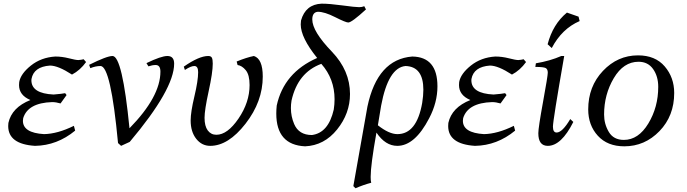

<svg xmlns="http://www.w3.org/2000/svg" viewBox="-20 -782 3716 1039"><path d="M169.4 7.3Q24.4 -2 24.4 -100.1L25.4 -116.7Q43.9 -200.7 144.5 -240.7Q83 -266.6 83 -321.8L84 -337.9Q91.8 -382.8 147 -427Q202.1 -471.2 279.3 -476.1Q315.4 -476.1 352.8 -466.6Q390.1 -457 403.8 -457Q419.9 -458 432.6 -461.4L445.8 -446.3Q414.1 -401.9 369.6 -378.4Q294.4 -427.2 250.5 -427.2Q162.6 -420.9 150.4 -354.5L149.9 -347.7Q149.9 -275.9 270 -270.5Q317.4 -274.4 332.5 -277.8L340.3 -267.6L307.6 -222.2Q283.2 -229.5 261.7 -229.5Q130.9 -225.1 105.5 -142.6Q104 -135.3 104 -128.4Q104 -63 218.3 -56.2Q291.5 -57.6 379.9 -101.1L386.7 -75.2Q289.1 5.4 169.4 7.3Z M635.3 7.3 618.7 -7.8Q579.6 -424.8 523.9 -424.8Q497.6 -424.8 468.8 -413.1L462.4 -431.2Q558.1 -479 588.9 -479Q642.1 -479 680.7 -87.9Q848.1 -258.8 848.1 -394.5Q848.1 -430.2 822.3 -430.2Q804.2 -430.2 783.2 -422.9L772.5 -440.4Q852.5 -479 885.7 -479Q922.4 -479 922.4 -437.5Q922.4 -299.3 682.1 -14.2Z M1117.7 7.3Q1071.8 7.3 1041.7 -31Q1011.7 -69.3 1011.7 -129.9Q1011.7 -175.8 1032 -260.5Q1052.2 -345.2 1052.2 -391.6Q1052.2 -424.8 1031.7 -424.8Q1012.7 -424.8 980.5 -403.3L974.6 -421.4Q1057.1 -479 1106.9 -479Q1121.6 -479 1126.5 -469.7Q1131.3 -460.4 1131.3 -437.5Q1131.3 -389.6 1109.1 -288.1Q1086.9 -186.5 1086.9 -144.5Q1086.9 -99.6 1104.2 -76.2Q1121.6 -52.7 1150.9 -52.7Q1210.9 -52.7 1270.8 -140.6Q1330.6 -228.5 1330.6 -321.8Q1330.6 -377 1310.1 -401.9Q1289.6 -426.8 1265.6 -430.2L1260.7 -449.2Q1314.5 -471.2 1354 -479Q1401.9 -463.4 1401.9 -367.7Q1401.9 -232.4 1308.6 -112.5Q1215.3 7.3 1117.7 7.3Z M1668 -51.3Q1757.3 -63 1786.1 -189Q1790.5 -217.8 1790.5 -244.6Q1790.5 -355.5 1718.8 -436.5Q1591.3 -389.6 1557.6 -237.8Q1554.2 -217.3 1554.2 -197.3Q1554.2 -152.3 1571.8 -110.8Q1597.2 -51.3 1668 -51.3ZM1630.9 9.8Q1475.1 2.4 1475.1 -167.5Q1475.1 -188 1477.5 -210.9Q1516.1 -389.2 1696.3 -468.3Q1607.4 -578.6 1607.4 -649.9Q1607.4 -660.6 1608.9 -670.9Q1633.3 -758.3 1720.2 -762.2Q1763.2 -762.2 1832.8 -752.7Q1902.3 -743.2 1923.8 -743.2Q1939 -743.2 1951.2 -748.5L1960.4 -731Q1883.8 -660.6 1864.7 -660.2Q1851.1 -660.2 1793.7 -689.2Q1736.3 -718.3 1699.7 -718.3Q1669.9 -715.3 1669.9 -676.8Q1669.9 -612.3 1776.4 -502Q1874 -399.9 1874 -273.4Q1874 -168 1804.2 -81.3Q1734.4 5.4 1630.9 9.8Z M2130.4 -56.2Q2234.9 -56.2 2264.6 -224.6Q2271 -264.2 2271 -296.4Q2271 -421.4 2174.8 -424.8Q2081.1 -416.5 2042.5 -210.4L2024.9 -104Q2085.4 -56.2 2130.4 -56.2ZM1903.8 236.8 1892.1 225.1 1968.3 -205.1Q2022.5 -461.4 2210.9 -476.1Q2347.2 -474.1 2347.2 -314.9Q2347.2 -227.5 2302.7 -142.6Q2225.1 7.3 2129.9 7.3Q2065.4 7.3 2017.1 -64.5Q1985.8 110.8 1985.8 175.3Q1985.8 196.8 1988.8 207Q1945.8 218.3 1903.8 236.8Z M2550.3 7.3Q2405.3 -2 2405.3 -100.1L2406.2 -116.7Q2424.8 -200.7 2525.4 -240.7Q2463.9 -266.6 2463.9 -321.8L2464.8 -337.9Q2472.7 -382.8 2527.8 -427Q2583 -471.2 2660.2 -476.1Q2696.3 -476.1 2733.6 -466.6Q2771 -457 2784.7 -457Q2800.8 -458 2813.5 -461.4L2826.7 -446.3Q2794.9 -401.9 2750.5 -378.4Q2675.3 -427.2 2631.3 -427.2Q2543.5 -420.9 2531.2 -354.5L2530.8 -347.7Q2530.8 -275.9 2650.9 -270.5Q2698.2 -274.4 2713.4 -277.8L2721.2 -267.6L2688.5 -222.2Q2664.1 -229.5 2642.6 -229.5Q2511.7 -225.1 2486.3 -142.6Q2484.9 -135.3 2484.9 -128.4Q2484.9 -63 2599.1 -56.2Q2672.4 -57.6 2760.7 -101.1L2767.6 -75.2Q2669.9 5.4 2550.3 7.3Z M2944.3 7.3Q2893.1 7.3 2893.1 -61Q2893.1 -90.8 2918.7 -231Q2944.3 -371.1 2944.3 -388.7Q2944.3 -407.7 2932.9 -413.8Q2921.4 -419.9 2877 -419.9L2879.9 -439.5Q2956.1 -452.1 3017.6 -479H3033.2Q2972.2 -129.9 2972.2 -96.7Q2972.2 -64.9 2992.2 -64.9Q3022.9 -64.9 3065.9 -137.7L3082.5 -122.1Q3017.6 7.3 2944.3 7.3ZM2965.8 -522 2943.4 -542.5Q2971.7 -650.9 3047.9 -713.9L3110.8 -691.9L3116.7 -668Q3020.5 -626.5 2965.8 -522Z M3356 -24.9Q3434.6 -24.9 3488.3 -113.5Q3542 -202.1 3542 -312Q3542 -369.1 3514.2 -408.4Q3486.3 -447.8 3435.5 -447.8Q3354 -447.8 3301.5 -359.1Q3249 -270.5 3249 -162.1Q3249 -110.8 3274.7 -67.9Q3300.3 -24.9 3356 -24.9ZM3358.4 9.8Q3267.1 9.8 3215.1 -47.4Q3163.1 -104.5 3163.1 -189.9Q3163.1 -314 3242.7 -398.2Q3322.3 -482.4 3432.6 -482.4Q3525.9 -482.4 3577.1 -422.6Q3628.4 -362.8 3628.4 -278.8Q3628.4 -154.8 3548.8 -72.5Q3469.2 9.8 3358.4 9.8Z"/></svg>

Font: Kelvinch
Style: Italic
Weight: 400
Italic angle: -10°
Designer: Paul James Miller
Foundry: High-Logic / Made with FontCreator
Version: Version 3.40;July 22, 2017;FontCreator 11.0.0.2388 64-bit